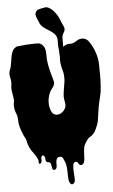

<svg xmlns="http://www.w3.org/2000/svg" viewBox="-76 -1014 806 1368"><g transform="rotate(-5 327.0 -329.5)"><path d="M21 -340Q16 -370 12.5 -393.5Q9 -417 14 -448Q15 -458 14 -466.5Q13 -475 11 -483.5Q9 -492 7.5 -500Q6 -508 6 -518Q7 -532 12 -543.5Q17 -555 21 -571Q24 -585 26.5 -603.5Q29 -622 32.5 -640.5Q36 -659 43.5 -675Q51 -691 65 -700Q76 -708 90 -708Q104 -708 117 -710Q137 -713 157 -713.5Q177 -714 197 -715Q214 -716 228 -715Q242 -714 256 -703Q268 -692 273 -679Q278 -666 279.5 -652Q281 -638 280.5 -623Q280 -608 281 -594Q285 -555 294.5 -517.5Q304 -480 315 -442Q319 -429 317 -419.5Q315 -410 310.5 -402Q306 -394 299.5 -386Q293 -378 287 -368Q270 -336 267 -296.5Q264 -257 280 -224Q288 -207 301.5 -201Q315 -195 330 -198Q345 -201 358 -211.5Q371 -222 378 -236Q383 -246 384 -253.5Q385 -261 384.5 -268.5Q384 -276 382 -284Q380 -292 379 -301Q376 -321 378.5 -340.5Q381 -360 384 -379Q387 -399 390 -415Q393 -431 393.5 -446Q394 -461 392.5 -476.5Q391 -492 385 -512Q379 -532 375.5 -557.5Q372 -583 375 -607.5Q378 -632 388.5 -652.5Q399 -673 420 -685Q434 -693 449.5 -692Q465 -691 479 -696Q493 -701 505 -710Q517 -719 533 -721Q569 -726 591 -696Q615 -663 631 -618Q647 -573 648 -532Q649 -490 649 -449.5Q649 -409 646 -368Q644 -330 635 -296Q626 -262 619 -225Q615 -203 612.5 -181.5Q610 -160 606 -138Q605 -133 604.5 -127.5Q604 -122 602 -117Q595 -94 584 -70Q573 -46 554 -29Q547 -23 539 -19Q531 -15 525 -8Q518 0 511 10.5Q504 21 499 31Q493 42 491 55.5Q489 69 488 81Q486 99 486 120Q486 141 480 158Q478 165 470.5 171Q463 177 455 175Q449 174 446 170L440 161Q437 156 433.5 152.5Q430 149 425 149Q407 149 403.5 168.5Q400 188 401.5 213Q403 238 404.5 262.5Q406 287 399 296Q391 306 384.5 306.5Q378 307 373 302Q368 297 364.5 288.5Q361 280 360 272Q358 256 358 240Q358 224 357.5 208Q357 192 355 176Q353 160 347 144Q342 130 334.5 115.5Q327 101 308 104Q297 106 293 111.5Q289 117 286 128Q284 135 284.5 145Q285 155 284.5 164.5Q284 174 281 182Q278 190 269 192Q259 195 255 188.5Q251 182 250 172L246 154Q245 144 239 139Q232 134 224.5 134.5Q217 135 212 126Q207 118 208.5 109.5Q210 101 205 93Q198 82 191.5 83Q185 84 182 93Q178 103 180.5 113Q183 123 177 132Q175 135 172 139Q169 143 164 140Q159 138 159 132V121Q159 115 156.5 109Q154 103 152 98Q147 88 141 78.5Q135 69 128 60Q96 21 87 -28Q84 -44 77.5 -54Q71 -64 66 -77Q55 -103 47 -129.5Q39 -156 39 -185Q39 -210 29 -233.5Q19 -257 18 -283Q17 -300 20.5 -312Q24 -324 21 -340ZM234 -941Q242 -953 251.5 -955.5Q261 -958 273 -961Q287 -964 300 -966Q313 -968 327 -960Q348 -949 365.5 -927.5Q383 -906 393 -885Q398 -874 402.5 -862Q407 -850 412 -839Q415 -832 418.5 -825.5Q422 -819 424 -812Q428 -796 422 -785.5Q416 -775 410 -762Q405 -752 405 -739V-665Q405 -654 405.5 -643Q406 -632 404 -621Q402 -613 400 -608Q399 -606 399 -604.5Q399 -603 397 -601Q396 -598 391 -598Q384 -596 380 -600Q378 -602 377 -605.5Q376 -609 375 -612Q373 -622 373.5 -632Q374 -642 373 -652Q371 -663 370 -674Q369 -685 369 -696Q369 -710 369.5 -723.5Q370 -737 365 -751Q360 -763 351.5 -771.5Q343 -780 333 -788Q324 -795 312.5 -801.5Q301 -808 290 -815.5Q279 -823 269.5 -831.5Q260 -840 254 -851Q249 -862 244.5 -873Q240 -884 235 -895Q230 -906 228.5 -918Q227 -930 234 -941Z"/></g></svg>

Font: Double Feature
Style: Regular
Weight: 400
Designer: David Shetterly
Foundry: David Shetterly
Version: Version 2.100 1997 initial release